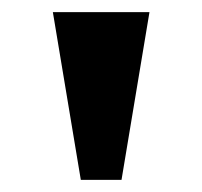

<svg xmlns="http://www.w3.org/2000/svg" viewBox="-20 -734 333 316"><path d="M113 -438 67 -714H226L180 -438Z"/></svg>

Font: Noto Serif Bengali Black
Style: Regular
Weight: 900
Version: Version 2.003